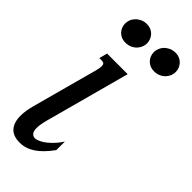

<svg xmlns="http://www.w3.org/2000/svg" viewBox="-245 -765 814 814"><g transform="rotate(45 162.0 -358.5)"><path d="M85 -433.6Q87.9 -443.8 89.1 -451.4Q90.3 -459 90.3 -464.4Q90.3 -474.6 85.7 -478.3Q81.1 -481.9 72.3 -481.9H58.6L68.4 -518.6H191.9L94.2 -157.2Q92.3 -150.4 89.8 -141.4Q87.4 -132.3 85.2 -122.8Q83 -113.3 81.5 -103.3Q80.1 -93.3 80.1 -84.5Q80.1 -65.4 87.2 -56.9Q94.2 -48.3 105.5 -48.3Q115.7 -48.3 128.9 -54.7Q142.1 -61 155.5 -71.8Q168.9 -82.5 182.1 -97.2Q195.3 -111.8 205.6 -128.4V-77.1Q172.9 -31.7 140.6 -10.5Q108.4 10.7 73.2 10.7Q33.7 10.7 14.4 -11Q-4.9 -32.7 -4.9 -72.8Q-4.9 -102.1 5.4 -140.1ZM89.4 -606Q77.6 -606 67.4 -610.1Q57.1 -614.3 49.3 -621.8Q41.5 -629.4 36.9 -640.1Q32.2 -650.9 32.2 -663.6Q32.2 -672.9 36.1 -684.1Q40 -695.3 48.6 -704.6Q57.1 -713.9 70.1 -720.2Q83 -726.6 100.6 -726.6Q112.3 -726.6 122.8 -722.2Q133.3 -717.8 140.9 -710.2Q148.4 -702.6 153.1 -691.9Q157.7 -681.2 157.7 -668.5Q157.7 -658.7 153.8 -647.9Q149.9 -637.2 141.4 -627.7Q132.8 -618.2 119.9 -612.1Q106.9 -606 89.4 -606ZM261.2 -606Q249.5 -606 239.3 -610.1Q229 -614.3 221.2 -621.8Q213.4 -629.4 208.7 -640.1Q204.1 -650.9 204.1 -663.6Q204.1 -672.9 208 -684.1Q211.9 -695.3 220.5 -704.6Q229 -713.9 241.9 -720.2Q254.9 -726.6 272.5 -726.6Q284.2 -726.6 294.7 -722.2Q305.2 -717.8 312.7 -710.2Q320.3 -702.6 325 -691.9Q329.6 -681.2 329.6 -668.5Q329.6 -658.7 325.7 -647.9Q321.8 -637.2 313.2 -627.7Q304.7 -618.2 291.7 -612.1Q278.8 -606 261.2 -606Z"/></g></svg>

Font: Arian Grqi
Style: Italic
Weight: 400
Italic angle: -15°
Designer: Ruben Hakobyan (Tarumian)
Foundry: Ruben Hakobyan (Tarumian)
Version: Version 1.002